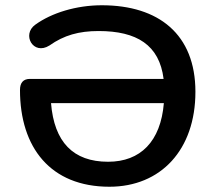

<svg xmlns="http://www.w3.org/2000/svg" viewBox="-20 -700 820 730"><path d="M396 10C591 10 723 -130 723 -351C723 -570 583 -680 367 -680C270 -680 176 -651 114 -606C62 -569 106 -488 168 -527C223 -566 280 -582 355 -582C500 -582 586 -529 602 -400H94C69 -400 56 -386 56 -358C56 -139 172 10 396 10ZM174 -308H603C591 -162 514 -85 391 -85C258 -85 186 -160 174 -308Z"/></svg>

Font: SN Pro Medium
Style: Regular
Weight: 500
Designer: Tobias Whetton
Foundry: Supernotes
Version: Version 1.003;Glyphs 3.3 (3324)